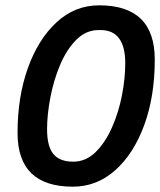

<svg xmlns="http://www.w3.org/2000/svg" viewBox="-20 -691 602 722"><path d="M254 11Q46 11 46 -191Q46 -327 85 -435.5Q124 -544 193 -607.5Q262 -671 353 -671Q562 -671 562 -467Q562 -329 522.5 -221Q483 -113 413.5 -51Q344 11 254 11ZM255 -83Q303 -83 339.5 -119Q376 -155 401 -211.5Q426 -268 438.5 -332Q451 -396 451 -453Q451 -578 358 -578H351Q303 -578 266.5 -541Q230 -504 206 -447Q182 -390 169.5 -325Q157 -260 157 -205Q157 -140 181 -111.5Q205 -83 255 -83Z"/></svg>

Font: Storia Sans SemiBold
Style: Italic
Weight: 600
Italic angle: -13°
Designer: Campivisivi
Foundry: Accademia di Belle Arti di Urbino and students of MA course of Visual design
Version: Version 60.001;May 25, 2020;FontCreator 12.0.0.2522 64-bit